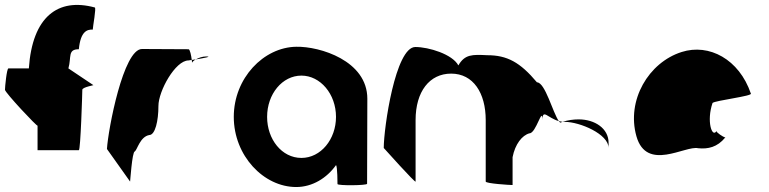

<svg xmlns="http://www.w3.org/2000/svg" viewBox="-42 -744 3094 772"><path d="M-22 -383C-22 -372 109 -232 109 -239V-140H275C282 -140 289 -372 289 -383C289 -394 341 -402 333 -402L233 -469C246 -514 229 -546 275 -546C282 -618 308 -626 331 -625C331 -636 346 -714 339 -714C191 -754 88 -677 74 -469H-8C-15 -469 -22 -394 -22 -383Z M388 -145 481 -14C481 -6 489 -135 500 -135C510 -142 521 -194 558 -201C582 -201 595 -258 595 -318C595 -378 663 -501 716 -501C716 -501 721 -502 729 -503C727 -520 722 -546 716 -546C716 -546 595 -547 529 -547C454 -547 393 -225 388 -145ZM729 -503C730 -498 730 -494 730 -491C730 -494 736 -500 745 -505C739 -504 734 -504 729 -503ZM745 -505C775 -510 814 -517 787 -517C771 -517 756 -511 745 -505Z M898 -274C898 -118 1018 8 1149 8C1214 8 1272 -28 1309 -80C1315 -76 1315 -4 1315 -4C1315 3 1434 2 1434 -5L1435 -347C1435 -500 1244 -558 1149 -556C1018 -554 898 -430 898 -274ZM1032 -274C1032 -366 1093 -440 1170 -440C1246 -440 1309 -366 1309 -274C1309 -184 1248 -109 1170 -109C1091 -109 1032 -184 1032 -274Z M1501 -149C1501 -149 1629 -6 1629 -14V-261C1629 -376 1685 -448 1772 -448C1861 -448 1911 -370 1911 -261V-14C1911 -6 2008 0 2019 0V-112C2029 -164 2057 -200 2087 -208C2114 -208 2139 -320 2139 -261C2139 -309 2161 -269 2205 -257C2181 -290 2150 -413 2117 -413C2049 -494 1997 -522 1917 -522C1857 -525 1827 -526 1801 -481C1777 -526 1682 -555 1628 -555C1548 -555 1501 -230 1501 -149ZM2205 -257C2207 -254 2209 -252 2211 -251L2220 -254ZM2220 -254H2229C2289 -254 2405 -205 2405 -149V-170C2405 -228 2349 -264 2285 -264C2264 -264 2241 -261 2220 -254Z M2517 -196C2558 -52 2714 -160 2765 -148C2805 -144 2842 -152 2874 -191C2866 -193 2837 -212 2839 -217C2821 -188 2798 -257 2823 -330C2833 -340 2987 -358 2977 -368C2930 -506 2809 -570 2699 -535C2566 -493 2476 -341 2517 -196ZM2839 -218V-217ZM2875 -192 2874 -191C2876 -191 2876 -191 2875 -190Z"/></svg>

Font: Ampere
Style: SCCnd
Weight: 400
Version: Version 1